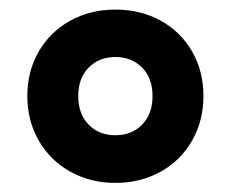

<svg xmlns="http://www.w3.org/2000/svg" viewBox="-20 -770 494 411"><path d="M38.5 -564.5Q38.5 -617.5 63 -659.8Q87.5 -702 130.5 -725.8Q173.5 -749.5 227 -749.5Q281 -749.5 324 -725.8Q367 -702 391.2 -659.8Q415.5 -617.5 415.5 -564.5Q415.5 -511.5 391.2 -469Q367 -426.5 324 -402.5Q281 -378.5 227 -378.5Q173.5 -378.5 130.5 -402.5Q87.5 -426.5 63 -469Q38.5 -511.5 38.5 -564.5ZM306.5 -564.5Q306.5 -603 284 -625.5Q261.5 -648 227 -648Q192.5 -648 170 -625.5Q147.5 -603 147.5 -564.5Q147.5 -526 169.8 -503.2Q192 -480.5 227 -480.5Q262 -480.5 284.2 -503.2Q306.5 -526 306.5 -564.5Z"/></svg>

Font: Encode Sans Condensed ExtraBold
Style: Regular
Weight: 800
Width: 3
Designer: Multiple Designers
Foundry: Impallari Type
Version: Version 2.000